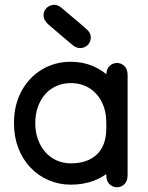

<svg xmlns="http://www.w3.org/2000/svg" viewBox="-20 -769 624 811"><path d="M519 -452Q519 -477 505.5 -490Q492 -503 474 -503Q456 -503 442.5 -490Q429 -477 429 -452Q429 -435 429 -408.5Q429 -382 429 -351Q429 -320 429 -288Q429 -256 429 -227Q429 -190 418.5 -162Q408 -134 388 -115.5Q368 -97 340.5 -88Q313 -79 280 -79Q247 -79 219 -91.5Q191 -104 171 -127Q151 -150 140 -181Q129 -212 129 -249Q129 -286 140 -317Q151 -348 170.5 -370.5Q190 -393 218 -405.5Q246 -418 279 -418Q323 -418 357 -397Q391 -376 410 -338Q429 -300 429 -251Q429 -236 429 -211.5Q429 -187 429 -163.5Q429 -140 429 -129Q429 -112 429 -95.5Q429 -79 429 -62Q429 -45 429 -29Q429 -4 442.5 9Q456 22 474 22Q492 22 505.5 9Q519 -4 519 -29Q519 -56 519 -79Q519 -102 519 -129Q519 -146 519 -165.5Q519 -185 519 -206.5Q519 -228 519 -251Q519 -308 500.5 -355Q482 -402 449.5 -436.5Q417 -471 373.5 -489.5Q330 -508 279 -508Q211 -508 156.5 -475Q102 -442 70.5 -383.5Q39 -325 39 -249Q39 -192 57 -144.5Q75 -97 108 -62Q141 -27 185 -8Q229 11 280 11Q331 11 374.5 -5Q418 -21 450.5 -51.5Q483 -82 501 -126Q519 -170 519 -227Q519 -270 519 -301.5Q519 -333 519 -357.5Q519 -382 519 -404Q519 -426 519 -452ZM285 -580Q304 -564 322.5 -566Q341 -568 352.5 -581Q364 -594 363.5 -613Q363 -632 343 -648Q331 -659 318.5 -669.5Q306 -680 293.5 -690.5Q281 -701 268 -712Q255 -723 242 -734Q223 -751 204.5 -748.5Q186 -746 174.5 -733Q163 -720 164 -701.5Q165 -683 184 -666Q196 -656 208.5 -645Q221 -634 233.5 -623.5Q246 -613 259 -602Q272 -591 285 -580Z"/></svg>

Font: Tilt Neon
Style: Regular
Weight: 400
Designer: Andy Clymer
Foundry: Andy Clymer
Version: Version 1.000